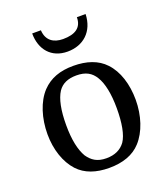

<svg xmlns="http://www.w3.org/2000/svg" viewBox="-143 -881 868 993"><g transform="rotate(-20 291.0 -385.0)"><path d="M396 -780C396 -723 358 -698 291 -698C239 -698 201 -723 198 -780H150C150 -691 202 -629 291 -629C378 -629 441 -685 444 -780ZM536 -275C536 -360 512 -438 465 -487C425 -530 365 -550 292 -550C219 -550 163 -530 120 -485C72 -434 46 -350 46 -263C46 -178 72 -102 117 -53C157 -10 215 10 288 10C363 10 422 -11 462 -55C509 -106 536 -188 536 -275ZM153 -274C153 -355 165 -415 189 -452C210 -483 243 -498 290 -498C341 -498 372 -480 393 -445C416 -408 429 -347 429 -267C429 -187 418 -124 394 -89C371 -58 337 -42 291 -42C240 -42 212 -62 189 -95C166 -134 153 -193 153 -274Z"/></g></svg>

Font: Domine
Style: Regular
Weight: 400
Designer: Pablo Impallari, Rodrigo Fuenzalida, Brenda Gallo
Foundry: Pablo Impallari, Rodrigo Fuenzalida, Brenda Gallo
Version: Version 2.000